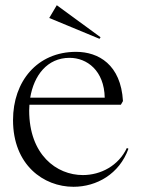

<svg xmlns="http://www.w3.org/2000/svg" viewBox="-20 -704 543 737"><path d="M262 13C351 13 438 -36 473 -133L467 -136C435 -68 367 -32 298 -32C197 -32 92 -110 92 -280L93 -302H444L452 -316C444 -456 358 -505 272 -505C123 -505 30 -392 30 -243C30 -71 147 13 262 13ZM362 -555 366 -561 198 -684 169 -635ZM96 -329C110 -414 161 -482 247 -482C314 -482 380 -433 382 -329Z"/></svg>

Font: Sinistre
Style: Regular
Weight: 400
Designer: Jules Durand
Foundry: Collletttivo
Version: Version 69.420;Glyphs 3.2 (3217)